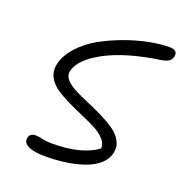

<svg xmlns="http://www.w3.org/2000/svg" viewBox="-122 -832 839 882"><g transform="rotate(20 297.5 -391.5)"><path d="M193.8 -58.1Q136.2 -58.1 109.4 -71.8Q82.5 -85.4 86.9 -108.9Q91.3 -133.8 121.1 -133.8Q132.8 -133.8 154.3 -128.9Q175.8 -124 201.2 -124Q347.7 -124 422.9 -180.2Q423.8 -204.1 405 -224.9Q386.2 -245.6 355.5 -261.5Q324.7 -277.3 287.6 -293.2Q250.5 -309.1 214.4 -326.4Q178.2 -343.8 149.7 -363.3Q121.1 -382.8 106.4 -410.2Q91.8 -437.5 98.1 -470.2Q107.9 -518.6 146.7 -561.3Q185.5 -604 238 -633.1Q290.5 -662.1 350.8 -683.6Q411.1 -705.1 464.6 -715.1Q518.1 -725.1 558.1 -725.1Q579.6 -725.1 588.9 -716.6Q598.1 -708 594.2 -691.9Q589.8 -662.6 542 -655.8Q377.9 -631.8 278.3 -578.4Q178.7 -524.9 166 -462.9Q161.6 -441.9 178.5 -423.1Q195.3 -404.3 225.3 -388.9Q255.4 -373.5 292 -358.2Q328.6 -342.8 365 -325Q401.4 -307.1 430.4 -287.6Q459.5 -268.1 474.9 -240.7Q490.2 -213.4 483.9 -182.1Q477.5 -149.9 450.4 -125.2Q423.3 -100.6 382.3 -86.2Q341.3 -71.8 293.9 -64.9Q246.6 -58.1 193.8 -58.1Z"/></g></svg>

Font: Shantell Sans Irregular Bouncy
Style: Italic
Weight: 300
Italic angle: -11.31°
Designer: Stephen Nixon, Anya Danilova, Shantell Martin
Foundry: Arrow Type
Version: Version 1.006;[9816181b4]